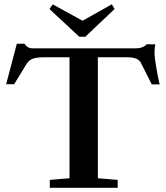

<svg xmlns="http://www.w3.org/2000/svg" viewBox="-20 -893 788 913"><path d="M356.9 -718.3 215.3 -850.1 231 -872.1 372.6 -794.4 511.7 -872.6 524.9 -850.1 385.7 -718.3ZM216.8 0V-37.6L310.5 -45.4V-620.6H190.4Q155.8 -620.6 136.5 -614Q117.2 -607.4 105 -586.9L47.4 -492.7H9.3L60.1 -685.1H96.7Q109.4 -663.1 135.7 -663.1H624.5Q660.2 -663.1 677.7 -682.6L718.8 -682.1Q714.8 -668.9 714.8 -636.2Q714.8 -623 722.9 -573.7Q731 -524.4 739.3 -491.7H701.7L649.4 -595.2Q636.2 -620.6 585 -620.6H445.3V-45.4L539.6 -37.6V0Z"/></svg>

Font: Elstob 8pt SemiBold
Style: Regular
Weight: 600
Designer: Peter S. Baker
Version: Version 1.015